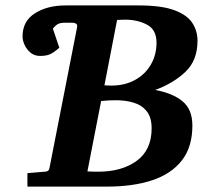

<svg xmlns="http://www.w3.org/2000/svg" viewBox="-20 -691 786 711"><path d="M81.5 0V-49.8L144.5 -55.2Q152.3 -55.2 157 -57.9Q161.6 -60.5 163.6 -70.8L265.6 -590.8Q267.1 -600.1 261.5 -603.5Q255.9 -606.9 247.6 -606.9H220.7Q204.1 -606.9 194.8 -602.1Q185.5 -597.2 175.8 -585L199.7 -514.2Q177.7 -495.1 163.8 -489.5Q149.9 -483.9 128.4 -483.9Q107.9 -483.9 93.5 -495.6Q79.1 -507.3 71.3 -524.2Q63.5 -541 63.5 -556.2Q63.5 -612.8 109.4 -641.8Q155.3 -670.9 222.7 -670.9H493.7Q578.1 -670.9 625.5 -653.3Q672.9 -635.7 692.1 -606.2Q711.4 -576.7 711.4 -540Q711.4 -467.3 666.5 -424.8Q621.6 -382.3 554.7 -357.9Q620.1 -345.7 656.2 -315.7Q692.4 -285.6 692.4 -226.1Q692.4 -146.5 653.3 -96.7Q614.3 -46.9 543.5 -23.4Q472.7 0 376.5 0ZM343.8 -55.2Q431.2 -55.2 486.3 -95.5Q541.5 -135.7 541.5 -215.8Q541.5 -256.8 522.9 -279.5Q504.4 -302.2 474.4 -311Q444.3 -319.8 409.7 -319.8Q381.8 -319.8 354.5 -316.9L303.7 -56.2Q314 -55.7 325 -55.4Q335.9 -55.2 343.8 -55.2ZM391.6 -374Q441.4 -374 479.2 -394.5Q517.1 -415 538.3 -451.2Q559.6 -487.3 559.6 -533.2Q559.6 -581.1 524.4 -599.6Q489.3 -618.2 443.4 -618.2Q436 -618.2 428.2 -617.7Q420.4 -617.2 413.6 -617.2L366.7 -375Q374 -374.5 381.3 -374.3Q388.7 -374 391.6 -374Z"/></svg>

Font: Charis
Style: Bold Italic
Weight: 700
Italic angle: -11°
Designer: Walt Agee, Miriam Martin, Annie Olsen, Victor Gaultney, Lorna Priest, Alan Ward, Bob Hallissy, Martin Hosken, Sharon Cor
Foundry: SIL Global
Version: Version 7.000